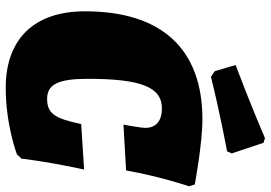

<svg xmlns="http://www.w3.org/2000/svg" viewBox="-154 -758 923 654"><g transform="rotate(90 307.0 -430.5)"><path d="M495 -743 502 -759 466 -867 450 -872C450 -872 324 -818 201 -772L222 -701L241 -688C365 -719 495 -743 495 -743ZM279 11C405 11 505 -27 505 -27L520 -43C531 -139 557 -256 557 -256L402 -246C383 -154 365 -130 316 -130C267 -130 248 -168 248 -268C248 -450 276 -521 349 -521C391 -521 415 -501 415 -465C415 -447 404 -390 404 -390L560 -399C582 -521 614 -613 614 -613L608 -633C608 -633 469 -659 386 -659C146 -659 18 -520 18 -259C18 -86 112 11 279 11Z"/></g></svg>

Font: Alegreya SC Black
Style: Italic
Weight: 900
Italic angle: -7°
Designer: Juan Pablo del Peral
Foundry: Huerta Tipografica
Version: Version 2.007;PS 002.007;hotconv 1.0.88;makeotf.lib2.5.64775